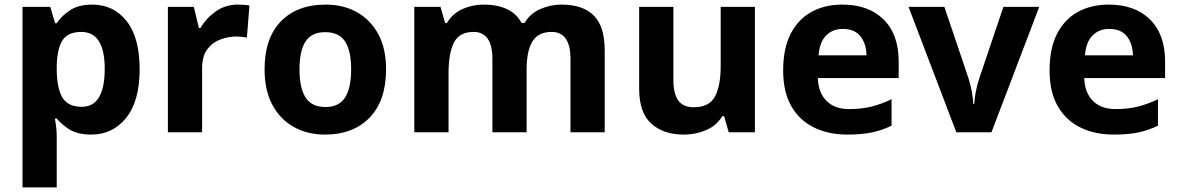

<svg xmlns="http://www.w3.org/2000/svg" viewBox="-20 -576 5136 836"><path d="M382 -556Q474 -556 531 -484.5Q588 -413 588 -274Q588 -135 529 -62.5Q470 10 378 10Q319 10 284 -11.5Q249 -33 227 -60H219Q227 -18 227 20V240H78V-546H199L220 -475H227Q249 -508 286 -532Q323 -556 382 -556ZM334 -437Q276 -437 252.5 -401Q229 -365 227 -291V-275Q227 -196 250.5 -153.5Q274 -111 336 -111Q387 -111 411.5 -153.5Q436 -196 436 -276Q436 -437 334 -437Z M1016 -556Q1027 -556 1042 -555Q1057 -554 1066 -552L1055 -412Q1048 -414 1034.5 -415.5Q1021 -417 1011 -417Q973 -417 938 -403.5Q903 -390 881.5 -360Q860 -330 860 -278V0H711V-546H824L846 -454H853Q877 -496 919 -526Q961 -556 1016 -556Z M1661 -274Q1661 -138 1589.5 -64Q1518 10 1395 10Q1319 10 1259.5 -23Q1200 -56 1166 -119.5Q1132 -183 1132 -274Q1132 -410 1203 -483Q1274 -556 1398 -556Q1475 -556 1534 -523Q1593 -490 1627 -427.5Q1661 -365 1661 -274ZM1284 -274Q1284 -193 1310.5 -151.5Q1337 -110 1397 -110Q1456 -110 1482.5 -151.5Q1509 -193 1509 -274Q1509 -355 1482.5 -395.5Q1456 -436 1396 -436Q1337 -436 1310.5 -395.5Q1284 -355 1284 -274Z M2425 -556Q2518 -556 2565.5 -508.5Q2613 -461 2613 -356V0H2464V-319Q2464 -437 2382 -437Q2323 -437 2298 -395Q2273 -353 2273 -274V0H2124V-319Q2124 -437 2042 -437Q1980 -437 1956.5 -390.5Q1933 -344 1933 -257V0H1784V-546H1898L1918 -476H1926Q1951 -518 1994.5 -537Q2038 -556 2085 -556Q2145 -556 2187 -536.5Q2229 -517 2251 -476H2264Q2289 -518 2333.5 -537Q2378 -556 2425 -556Z M3267 -546V0H3153L3133 -70H3125Q3099 -28 3053.5 -9Q3008 10 2957 10Q2869 10 2816 -37.5Q2763 -85 2763 -190V-546H2912V-227Q2912 -169 2933 -139Q2954 -109 3000 -109Q3068 -109 3093 -155.5Q3118 -202 3118 -289V-546Z M3648 -556Q3761 -556 3827 -491.5Q3893 -427 3893 -308V-236H3541Q3543 -173 3578.5 -137Q3614 -101 3677 -101Q3730 -101 3773 -111.5Q3816 -122 3862 -144V-29Q3822 -9 3777.5 0.5Q3733 10 3670 10Q3588 10 3525 -20.5Q3462 -51 3426 -113Q3390 -175 3390 -269Q3390 -365 3422.5 -428.5Q3455 -492 3513 -524Q3571 -556 3648 -556ZM3649 -450Q3606 -450 3577.5 -422Q3549 -394 3544 -335H3753Q3752 -385 3727 -417.5Q3702 -450 3649 -450Z M4144 0 3936 -546H4092L4197 -235Q4206 -207 4211.5 -177Q4217 -147 4218 -123H4222Q4225 -177 4244 -235L4349 -546H4505L4297 0Z M4808 -556Q4921 -556 4987 -491.5Q5053 -427 5053 -308V-236H4701Q4703 -173 4738.5 -137Q4774 -101 4837 -101Q4890 -101 4933 -111.5Q4976 -122 5022 -144V-29Q4982 -9 4937.5 0.5Q4893 10 4830 10Q4748 10 4685 -20.5Q4622 -51 4586 -113Q4550 -175 4550 -269Q4550 -365 4582.5 -428.5Q4615 -492 4673 -524Q4731 -556 4808 -556ZM4809 -450Q4766 -450 4737.5 -422Q4709 -394 4704 -335H4913Q4912 -385 4887 -417.5Q4862 -450 4809 -450Z"/></svg>

Font: Noto Sans Ol Chiki
Style: Bold
Weight: 700
Designer: Monotype Design Team, Lewis McGuffie
Foundry: Monotype Imaging Inc.
Version: Version 2.003; ttfautohint (v1.8.4.7-5d5b)